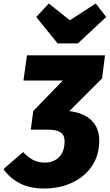

<svg xmlns="http://www.w3.org/2000/svg" viewBox="-94 -850 627 1097"><path d="M489 -402 302 -215Q383 -206 428 -163Q473 -120 473 -45Q473 36 432 97.5Q391 159 319.5 193Q248 227 158 227Q77 227 19.5 197.5Q-38 168 -74 116L38 19Q69 51 97.5 65Q126 79 162 79Q213 79 244 47Q275 15 275 -43Q275 -79 251.5 -94Q228 -109 182 -109H82L96 -216L265 -390H40L60 -534H506ZM513 -753 351 -602H235L113 -753L185 -830L305 -734L453 -830Z"/></svg>

Font: FiraGO Heavy
Style: Italic
Weight: 900
Italic angle: -8°
Designer: bBox Type GmbH
Foundry: bBox Type GmbH
Version: Version 1.001